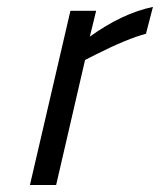

<svg xmlns="http://www.w3.org/2000/svg" viewBox="-20 -531 459 551"><path d="M65.9 0 182.1 -500H255.9L237.8 -425.8Q330.6 -492.7 418.9 -511.2L398.9 -434.1Q344.7 -419.9 253.9 -374L224.1 -358.9L141.1 0Z"/></svg>

Font: TitilliumWeb-Italic
Style: Italic
Weight: 400
Italic angle: -13°
Version: Version 1.001;PS 57.000;hotconv 1.0.70;makeotf.lib2.5.55311